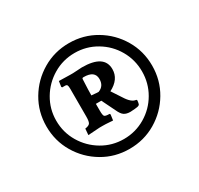

<svg xmlns="http://www.w3.org/2000/svg" viewBox="-98 -828 664 642"><g transform="rotate(-30 234.0 -507.0)"><path d="M234 -711Q290 -711 336.5 -683.5Q383 -656 410.5 -609.5Q438 -563 438 -507Q438 -451 410.5 -404.5Q383 -358 336.5 -330.5Q290 -303 234 -303Q178 -303 131.5 -330.5Q85 -358 57.5 -404.5Q30 -451 30 -507Q30 -563 57.5 -609.5Q85 -656 131.5 -683.5Q178 -711 234 -711ZM234 -341Q279 -341 317 -363.5Q355 -386 377 -424Q399 -462 399 -507Q399 -552 377 -590Q355 -628 317 -650.5Q279 -673 234 -673Q189 -673 151 -650.5Q113 -628 90.5 -590Q68 -552 68 -507Q68 -462 90.5 -424Q113 -386 151 -363.5Q189 -341 234 -341ZM162 -469V-576Q162 -587 160 -590.5Q158 -594 152 -594H141L139 -597L142 -618L185 -617H196L231 -619Q317 -619 317 -563Q317 -524 274 -502L299 -464Q317 -435 335 -434L337 -431Q336 -421 334.5 -417Q333 -413 325.5 -411.5Q318 -410 298 -409Q283 -409 274 -415Q265 -421 257 -439L232 -490H211V-463Q211 -446 214.5 -442Q218 -438 234 -438L236 -435L233 -413Q229 -413 217.5 -414Q206 -415 194 -415H182L137 -412L139 -436Q154 -438 158 -444.5Q162 -451 162 -469ZM212 -522Q217 -522 224 -521Q231 -520 239 -520Q263 -529 263 -556Q263 -588 220 -588Q216 -588 215 -586.5Q214 -585 214 -580Q212 -540 212 -522Z"/></g></svg>

Font: Sahitya
Style: Bold
Weight: 700
Designer: Juan Pablo del Peral
Foundry: Juan Pablo del Peral (http://www.huertatipografica.com)
Version: Version 1.001;PS 001.000;hotconv 1.0.70;makeotf.lib2.5.58329